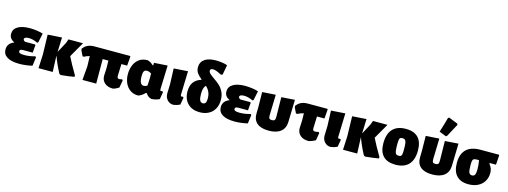

<svg xmlns="http://www.w3.org/2000/svg" viewBox="-12 -1657 6738 2549"><g transform="rotate(15 3357.0 -382.5)"><path d="M419 -141 432 -130 416 -11Q379 -1 330 5Q281 11 240 11Q129 11 71 -24.5Q13 -60 13 -128Q13 -212 103 -246Q66 -264 48.5 -288.5Q31 -313 31 -347Q31 -412 90 -447.5Q149 -483 254 -483Q304 -483 354 -475.5Q404 -468 436 -457L409 -329L395 -322Q331 -353 274 -353Q245 -353 228.5 -345Q212 -337 212 -323Q212 -305 238 -292H376L382 -282L373 -179H241Q217 -179 206 -172.5Q195 -166 195 -152Q195 -135 213.5 -127Q232 -119 273 -119Q345 -119 419 -141Z M993 -32 992 -12Q927 1 809 12L789 2Q726 -114 688 -223V-210L696 0H501L510 -190L503 -461L697 -474L690 -274L766 -416L787 -472H986L866 -263Q913 -167 993 -32Z M1550 -337 1544 -177Q1544 -155 1550.5 -146Q1557 -137 1573 -137Q1589 -137 1611 -145L1623 -131L1605 -30Q1560 0 1523 7Q1451 7 1409.5 -30Q1368 -67 1368 -128L1373 -236L1371 -337H1293L1294 0H1105L1121 -190L1117 -331Q1078 -322 1043 -302L1025 -304L988 -380V-399Q1017 -437 1054.5 -454Q1092 -471 1146 -471H1634L1639 -462L1629 -337Z M2180 -120 2163 -20Q2136 -7 2111.5 -1Q2087 5 2056 7Q2005 -2 1975 -52H1964Q1923 -7 1872 9Q1806 9 1759.5 -24.5Q1713 -58 1690 -113Q1667 -168 1667 -230Q1667 -297 1689.5 -353Q1712 -409 1758.5 -443Q1805 -477 1874 -477Q1921 -463 1955 -429L1963 -430V-465L2148 -477L2137 -148Q2137 -127 2149 -127L2168 -130ZM1909 -135Q1936 -135 1959 -152L1963 -244V-317Q1946 -329 1931.5 -334Q1917 -339 1900 -339Q1874 -339 1862 -320Q1850 -301 1850 -254Q1850 -135 1909 -135Z M2239 -118 2243 -249 2235 -461 2429 -474 2419 -155Q2419 -140 2422 -133.5Q2425 -127 2433 -127Q2440 -127 2450 -130L2462 -120L2445 -20Q2402 1 2356 7Q2305 7 2272 -28.5Q2239 -64 2239 -118Z M2784 -472Q2834 -438 2867 -408Q2900 -378 2924.5 -330Q2949 -282 2949 -217Q2949 -148 2920.5 -96Q2892 -44 2839.5 -16Q2787 12 2717 12Q2613 12 2552 -49Q2491 -110 2491 -216Q2491 -292 2525 -340Q2559 -388 2629 -410L2631 -415Q2588 -449 2565 -482Q2542 -515 2542 -562Q2542 -632 2596.5 -670.5Q2651 -709 2752 -709Q2795 -709 2839 -702.5Q2883 -696 2909 -685L2884 -550L2862 -543Q2816 -567 2790.5 -576Q2765 -585 2745 -585Q2706 -585 2706 -557Q2706 -536 2724.5 -518.5Q2743 -501 2784 -472ZM2776 -191Q2776 -243 2758.5 -281Q2741 -319 2709 -350Q2690 -332 2681.5 -303Q2673 -274 2673 -227Q2673 -168 2686 -141Q2699 -114 2728 -114Q2753 -114 2764.5 -132.5Q2776 -151 2776 -191Z M3378 -141 3391 -130 3375 -11Q3338 -1 3289 5Q3240 11 3199 11Q3088 11 3030 -24.5Q2972 -60 2972 -128Q2972 -212 3062 -246Q3025 -264 3007.5 -288.5Q2990 -313 2990 -347Q2990 -412 3049 -447.5Q3108 -483 3213 -483Q3263 -483 3313 -475.5Q3363 -468 3395 -457L3368 -329L3354 -322Q3290 -353 3233 -353Q3204 -353 3187.5 -345Q3171 -337 3171 -323Q3171 -305 3197 -292H3335L3341 -282L3332 -179H3200Q3176 -179 3165 -172.5Q3154 -166 3154 -152Q3154 -135 3172.5 -127Q3191 -119 3232 -119Q3304 -119 3378 -141Z M3452 -169 3454 -252 3451 -462 3635 -474 3627 -194Q3626 -160 3635.5 -147.5Q3645 -135 3671 -135Q3698 -135 3708.5 -148Q3719 -161 3718 -194L3714 -462L3898 -475L3890 -169Q3888 -82 3830 -35.5Q3772 11 3665 11Q3559 11 3504.5 -35Q3450 -81 3452 -169Z M4238 -337 4232 -177Q4232 -154 4239 -145.5Q4246 -137 4266 -137Q4286 -137 4312 -145L4324 -131L4307 -30Q4288 -18 4262 -7.5Q4236 3 4212 7Q4140 7 4098 -30Q4056 -67 4056 -128L4061 -236L4059 -333Q4021 -326 3976 -302L3958 -304L3921 -380V-399Q3950 -437 3987.5 -454Q4025 -471 4079 -471H4346L4351 -462L4341 -337Z M4401 -118 4405 -249 4397 -461 4591 -474 4581 -155Q4581 -140 4584 -133.5Q4587 -127 4595 -127Q4602 -127 4612 -130L4624 -120L4607 -20Q4564 1 4518 7Q4467 7 4434 -28.5Q4401 -64 4401 -118Z M5178 -32 5177 -12Q5112 1 4994 12L4974 2Q4911 -114 4873 -223V-210L4881 0H4686L4695 -190L4688 -461L4882 -474L4875 -274L4951 -416L4972 -472H5171L5051 -263Q5098 -167 5178 -32Z M5650 -247Q5650 -119 5588.5 -53.5Q5527 12 5407 12Q5295 12 5238 -47.5Q5181 -107 5181 -223Q5181 -352 5242.5 -418Q5304 -484 5424 -484Q5536 -484 5593 -424Q5650 -364 5650 -247ZM5363 -257Q5363 -196 5367.5 -166.5Q5372 -137 5384 -125.5Q5396 -114 5421 -114Q5441 -114 5450.5 -121.5Q5460 -129 5463.5 -149.5Q5467 -170 5467 -211Q5467 -271 5462.5 -300.5Q5458 -330 5446 -341.5Q5434 -353 5410 -353Q5390 -353 5380 -345.5Q5370 -338 5366.5 -318Q5363 -298 5363 -257Z M5700 -169 5702 -252 5699 -462 5883 -474 5875 -194Q5874 -160 5883.5 -147.5Q5893 -135 5919 -135Q5946 -135 5956.5 -148Q5967 -161 5966 -194L5962 -462L6146 -475L6138 -169Q6136 -82 6078 -35.5Q6020 11 5913 11Q5807 11 5752.5 -35Q5698 -81 5700 -169ZM5938 -777 6061 -728 6068 -712Q6014 -608 5973 -536L5959 -526L5863 -564Q5900 -679 5923 -768Z M6614 -334 6611 -325Q6635 -294 6645 -267.5Q6655 -241 6655 -207Q6655 -142 6624.5 -92Q6594 -42 6539 -15Q6484 12 6411 12Q6303 12 6247 -48Q6191 -108 6191 -224Q6191 -347 6256 -409.5Q6321 -472 6449 -472H6703L6708 -462L6699 -334ZM6466 -334H6440Q6410 -334 6396.5 -327.5Q6383 -321 6378.5 -302Q6374 -283 6374 -241Q6374 -169 6385.5 -141.5Q6397 -114 6427 -114Q6455 -114 6466.5 -136Q6478 -158 6478 -210Q6478 -271 6466 -334Z"/></g></svg>

Font: Luna Sans Black
Style: Regular
Weight: 900
Designer: Juan Pablo del Peral
Foundry: Huerta Tipografica
Version: Version 2.001; ttfautohint (v1.5)